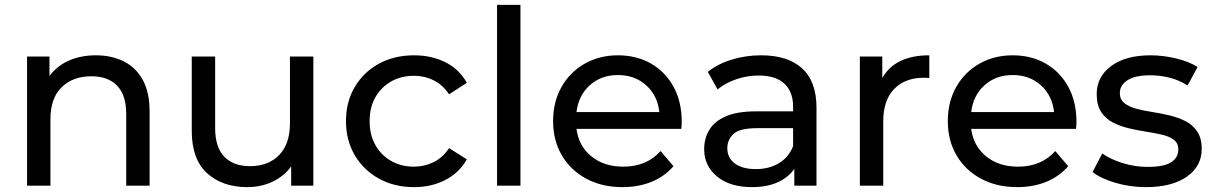

<svg xmlns="http://www.w3.org/2000/svg" viewBox="-20 -762 4981 788"><path d="M91 0V-530H183V-450Q213 -491 262 -513Q311 -535 374 -535Q438 -535 488 -510Q538 -485 566 -434Q594 -383 594 -305V0H498V-294Q498 -372 460.5 -410.5Q423 -449 355 -449Q279 -449 233 -404Q187 -359 187 -273V0Z M995 6Q893 6 830 -51Q767 -108 767 -225V-530H863V-236Q863 -158 900.5 -119Q938 -80 1006 -80Q1081 -80 1125.5 -125.5Q1170 -171 1170 -256V-530H1266V0H1175V-79Q1145 -38 1098 -16Q1051 6 995 6Z M1680 6Q1598 6 1535 -29Q1472 -64 1436 -125Q1400 -186 1400 -265Q1400 -344 1436 -405Q1472 -466 1535 -500.5Q1598 -535 1680 -535Q1751 -535 1808 -506.5Q1865 -478 1896 -422L1823 -375Q1797 -414 1759.5 -432.5Q1722 -451 1679 -451Q1627 -451 1586 -428Q1545 -405 1521 -363.5Q1497 -322 1497 -265Q1497 -208 1521 -166Q1545 -124 1586 -101Q1627 -78 1679 -78Q1722 -78 1759.5 -96.5Q1797 -115 1823 -154L1896 -108Q1865 -53 1808 -23.5Q1751 6 1680 6Z M2020 0V-742H2116V0Z M2535 6Q2450 6 2385.5 -29Q2321 -64 2285.5 -125Q2250 -186 2250 -265Q2250 -344 2284.5 -405Q2319 -466 2379.5 -500.5Q2440 -535 2516 -535Q2593 -535 2652 -501Q2711 -467 2744.5 -405.5Q2778 -344 2778 -262Q2778 -256 2777.5 -248Q2777 -240 2776 -233H2346Q2355 -163 2407 -120.5Q2459 -78 2538 -78Q2634 -78 2691 -142L2744 -80Q2708 -38 2654.5 -16Q2601 6 2535 6ZM2346 -302H2686Q2679 -369 2632.5 -411.5Q2586 -454 2516 -454Q2447 -454 2400.5 -412Q2354 -370 2346 -302Z M3240 0V-69Q3216 -34 3172 -14Q3128 6 3066 6Q2976 6 2923 -37.5Q2870 -81 2870 -150Q2870 -193 2890.5 -228Q2911 -263 2957.5 -284Q3004 -305 3083 -305H3235V-324Q3235 -385 3199.5 -418.5Q3164 -452 3093 -452Q3046 -452 3001 -436.5Q2956 -421 2925 -395L2885 -467Q2926 -500 2983.5 -517.5Q3041 -535 3104 -535Q3213 -535 3272 -481.5Q3331 -428 3331 -320V0ZM3235 -162V-236H3087Q3015 -236 2990 -212Q2965 -188 2965 -154Q2965 -114 2996 -91Q3027 -68 3082 -68Q3136 -68 3176.5 -92Q3217 -116 3235 -162Z M3509 0V-530H3601V-442Q3654 -535 3794 -535V-442Q3788 -442 3782.5 -442.5Q3777 -443 3772 -443Q3695 -443 3650 -397Q3605 -351 3605 -264V0Z M4155 6Q4070 6 4005.5 -29Q3941 -64 3905.5 -125Q3870 -186 3870 -265Q3870 -344 3904.5 -405Q3939 -466 3999.5 -500.5Q4060 -535 4136 -535Q4213 -535 4272 -501Q4331 -467 4364.5 -405.5Q4398 -344 4398 -262Q4398 -256 4397.5 -248Q4397 -240 4396 -233H3966Q3975 -163 4027 -120.5Q4079 -78 4158 -78Q4254 -78 4311 -142L4364 -80Q4328 -38 4274.5 -16Q4221 6 4155 6ZM3966 -302H4306Q4299 -369 4252.5 -411.5Q4206 -454 4136 -454Q4067 -454 4020.5 -412Q3974 -370 3966 -302Z M4683 6Q4617 6 4557 -12Q4497 -30 4464 -56L4504 -132Q4538 -108 4588 -92.5Q4638 -77 4690 -77Q4757 -77 4786.5 -96Q4816 -115 4816 -149Q4816 -174 4798 -188Q4780 -202 4750 -209Q4720 -216 4684.5 -221.5Q4649 -227 4613 -235.5Q4577 -244 4547 -259.5Q4517 -275 4499 -303Q4481 -331 4481 -376Q4481 -447 4540.5 -491Q4600 -535 4702 -535Q4754 -535 4807.5 -522Q4861 -509 4895 -487L4854 -411Q4818 -434 4779 -443.5Q4740 -453 4701 -453Q4638 -453 4607 -432.5Q4576 -412 4576 -380Q4576 -354 4594.5 -339Q4613 -324 4642.5 -316Q4672 -308 4708 -302.5Q4744 -297 4779.5 -288.5Q4815 -280 4845 -265Q4875 -250 4893.5 -222.5Q4912 -195 4912 -151Q4912 -79 4850.5 -36.5Q4789 6 4683 6Z"/></svg>

Font: Montserrat Medium
Style: Regular
Weight: 500
Designer: Julieta Ulanovsky
Foundry: Julieta Ulanovsky
Version: Version 9.000; ttfautohint (v1.8.4.7-5d5b)